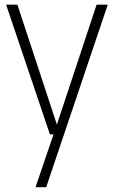

<svg xmlns="http://www.w3.org/2000/svg" viewBox="-20 -560 474 800"><path d="M188 0 5.5 -540.5H52.5L217 -41L382.5 -540.5H429L172.5 220H128L203 0Z"/></svg>

Font: Encode Sans Condensed ExtraLight
Style: Regular
Weight: 200
Width: 3
Designer: Multiple Designers
Foundry: Impallari Type
Version: Version 3.000; ttfautohint (v1.8.3) -l 8 -r 50 -G 200 -x 14 